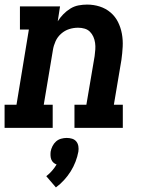

<svg xmlns="http://www.w3.org/2000/svg" viewBox="-24 -558 644 838"><path d="M-4 0V-101H48L102 -429H63V-530H238L228 -465Q238 -481 252 -495.5Q266 -510 283 -520.5Q300 -531 319 -534.5Q338 -538 356 -538Q385 -538 411.5 -529.5Q438 -521 458.5 -503.5Q479 -486 491 -462Q503 -438 508 -410.5Q513 -383 511.5 -354.5Q510 -326 506 -297L473 -101H512V0H301V-101H353L389 -313Q391 -328 392 -342.5Q393 -357 391 -371Q389 -385 383.5 -397.5Q378 -410 368.5 -419.5Q359 -429 345.5 -433Q332 -437 317 -437Q297 -437 278 -431Q259 -425 243 -411Q227 -397 218.5 -378Q210 -359 207 -340L167 -101H206V0ZM220 260 178 211Q191 201 202.5 188Q214 175 223 160Q215 157 209 151.5Q203 146 200 138.5Q197 131 196.5 122Q196 113 197 104Q199 92 205 80Q211 68 220.5 59.5Q230 51 242.5 47.5Q255 44 267 44Q280 44 291 47.5Q302 51 309 59.5Q316 68 318 80Q320 92 318 104Q314 126 305.5 148Q297 170 284.5 190Q272 210 255.5 228Q239 246 220 260Z"/></svg>

Font: Iosevka Curly Slab ExObl
Style: Bold
Weight: 700
Width: 7
Italic angle: -9°
Monospace: yes
Designer: Belleve Invis
Foundry: Belleve Invis
Version: Version 11.0.0; ttfautohint (v1.8.3)